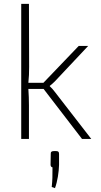

<svg xmlns="http://www.w3.org/2000/svg" viewBox="-20 -720 522 995"><path d="M264 -244C257 -254 245 -267 238 -273V-275C245 -280 257 -291 264 -298L437 -482H388L205 -291H127C130 -319 131 -343 131 -373L130 -700H90V0H130V-174C130 -203 129 -230 127 -259H206L405 0H453ZM271 63H259C248 63 242 67 243 78L242 134C242 142 247 147 252 147C252 192 252 213 248 249L265 255C278 219 285 172 286 135V78C286 67 282 63 271 63Z"/></svg>

Font: Exo 2 Extra Light
Style: Regular
Weight: 250
Designer: Natanael Gama
Version: Version 1.001;PS 001.001;hotconv 1.0.88;makeotf.lib2.5.64775